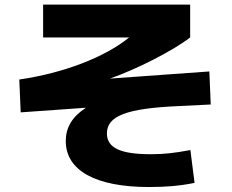

<svg xmlns="http://www.w3.org/2000/svg" viewBox="-20 -750 978 811"><path d="M609.4 40C680.7 40 739.3 35.2 801.8 22.5L784.2 -116.2C715.8 -103.5 673.8 -98.6 617.2 -98.6C489.3 -98.6 431.6 -125 431.6 -186.5C431.6 -259.8 513.7 -292 731.4 -301.8L870.1 -308.6L864.3 -448.2L444.3 -418C558.1 -458 709 -534.7 783.2 -591.8V-730.5H162.1V-591.8H525.4C422.9 -508.3 249 -441.4 61.5 -414.1L67.4 -275.4L342.8 -294.9C284.2 -256.3 257.8 -210.9 257.8 -154.3C257.8 -29.3 384.8 40 609.4 40Z"/></svg>

Font: Pretendard Black
Style: Regular
Weight: 900
Designer: Base glyphs from Inter by Rasmus Andersson; Hangeul glyphs from Noto Sans CJK(Source Han Sans) by Jang Soo-young and Kan
Foundry: Kil Hyung-jin
Version: Version 1.309;Glyphs 3.2 (3225)